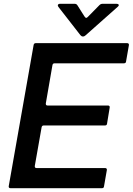

<svg xmlns="http://www.w3.org/2000/svg" viewBox="-20 -990 698 1010"><path d="M527 -9Q526 0 516 0H35Q30 0 27.5 -3Q25 -6 26 -11L157 -754Q159 -763 168 -763H649Q654 -763 656.5 -760Q659 -757 658 -752L643 -666Q642 -657 632 -657H267Q258 -657 256 -648L221 -446V-444Q221 -435 230 -435H548Q553 -435 555.5 -432Q558 -429 557 -424L543 -339Q542 -330 532 -330H210Q201 -330 199 -321L163 -117V-115Q163 -106 172 -106H533Q538 -106 540.5 -103Q543 -100 542 -95ZM403 -805 287 -954Q284 -959 284 -961Q284 -965 287 -967.5Q290 -970 295 -970H373Q383 -970 388 -961L424 -904Q429 -896 434 -896Q437 -896 442 -901L503 -963Q510 -970 519 -970H593Q598 -970 601.5 -968Q605 -966 605 -963Q605 -959 599 -954L430 -804Q424 -798 416 -798Q409 -798 403 -805Z"/></svg>

Font: Open Sauce Two Medium Italic
Style: Regular
Weight: 500
Italic angle: -10°
Designer: Alfredo Marco Pradil
Foundry: Creative Sauce Fz LLC
Version: Version 1.477